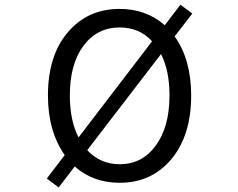

<svg xmlns="http://www.w3.org/2000/svg" viewBox="-20 -786 1040 839"><path d="M683.6 -549.8 361.3 -129.9Q418 -68.4 502.9 -68.4Q601.6 -68.4 661.1 -150.4Q720.7 -232.4 720.7 -369.1Q720.7 -477.5 683.6 -549.8ZM323.2 -185.5 644.5 -605.5Q589.8 -666 502.9 -666Q404.3 -666 344.7 -585.9Q285.2 -505.9 285.2 -369.1Q285.2 -259.8 323.2 -185.5ZM820.3 -726.6 743.2 -627Q815.4 -525.4 815.4 -369.1Q815.4 -194.3 729 -90.8Q642.6 12.7 502.9 12.7Q386.7 12.7 306.6 -58.6L236.3 33.2L184.6 -5.9L262.7 -108.4Q189.5 -212.9 189.5 -369.1Q189.5 -543 276.4 -645Q363.3 -747.1 502.9 -747.1Q618.2 -747.1 700.2 -675.8L768.6 -765.6Z"/></svg>

Font: GenEi Gothic M Regular
Style: Regular
Weight: 400
Designer: o_tamon (Modified); [Source Han Sans]
Ryoko NISHIZUKA  (kana & ideographs); Paul D. Hunt (Latin, Greek & Cyrillic); Wenl
Version: Version 1.1a;Original Version 1.004